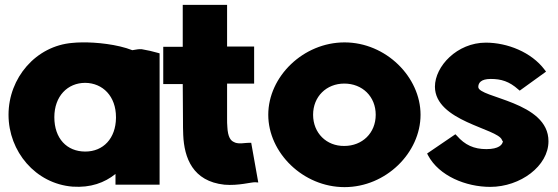

<svg xmlns="http://www.w3.org/2000/svg" viewBox="-20 -758 2290 788"><path d="M15 -287C15 -136 126 -4 278 8C352 13 409 -8 454 -44V0H635V-539L628 -541C608 -547 585 -552 562 -556H561C550 -557 541 -555 523 -552C462 -576 375 -585 316 -584C302 -584 289 -583 278 -582C127 -570 15 -438 15 -287ZM203 -277C203 -363 257 -418 330 -418C402 -417 456 -363 456 -277V-274C455 -190 404 -136 330 -136C254 -136 203 -190 203 -277Z M650 -413H730L731 -265C731 -245 731 -224 732 -204C736 -110 771 -14 901 0C959 5 1012 -11 1028 -10L1040 -9L1011 -172H1003C985 -172 963 -166 944 -173H943V-174C927 -179 915 -195 913 -238V-239C912 -249 912 -258 912 -271V-415H1023V-567H912V-738H730V-566H650Z M1081 -287C1081 -131 1224 10 1394 10C1564 10 1706 -131 1706 -287C1706 -442 1564 -584 1394 -584C1225 -584 1081 -444 1081 -287ZM1265 -287C1265 -362 1320 -415 1393 -415C1467 -415 1522 -362 1522 -287C1522 -212 1467 -159 1393 -159C1320 -158 1265 -212 1265 -287Z M1733 -128 1737 -120C1782 -36 1892 9 1992 9C2116 9 2231 -77 2231 -178C2232 -342 1943 -356 1943 -401C1943 -417 1953 -434 1994 -434C2037 -434 2070 -424 2107 -391L2113 -386L2221 -464L2215 -472C2161 -544 2062 -583 1974 -583C1856 -583 1765 -486 1765 -402C1766 -260 2022 -231 2040 -184L2041 -181L2044 -179C2043 -164 2027 -146 1976 -146C1925 -146 1888 -163 1855 -201L1849 -207Z"/></svg>

Font: Rabbid Highway Sign IV
Style: Blk
Weight: 400
Foundry: Cannot Into Space Fonts
Version: Version 0.277